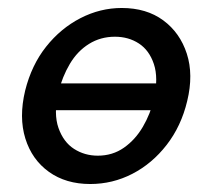

<svg xmlns="http://www.w3.org/2000/svg" viewBox="-20 -450 531 481"><path d="M206 11Q145 11 102.5 -19.5Q60 -50 43.5 -103Q27 -156 43 -223Q59 -287 95.5 -333Q132 -379 181.5 -404.5Q231 -430 285 -430Q347 -430 389 -399Q431 -368 448 -315.5Q465 -263 449 -197Q434 -134 397.5 -87Q361 -40 311.5 -14.5Q262 11 206 11ZM225 -60Q262 -60 290.5 -80Q319 -100 338 -132.5Q357 -165 366 -203Q377 -255 365.5 -289.5Q354 -324 328 -341Q302 -358 268 -358Q232 -358 203 -340Q174 -322 155 -290Q136 -258 126 -218Q114 -165 126.5 -129.5Q139 -94 165.5 -77Q192 -60 225 -60ZM101 -174 115 -241H389L375 -174Z"/></svg>

Font: Ysabeau SemiBold
Style: Italic
Weight: 600
Italic angle: -12°
Designer: Christian Thalmann (Catharsis Fonts)
Version: Version 2.002